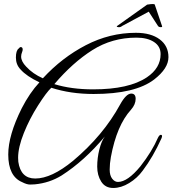

<svg xmlns="http://www.w3.org/2000/svg" viewBox="-20 -870 857 954"><path d="M749 -847 785 -741Q788 -735 779 -735Q769 -735 765 -741L719 -812Q600 -748 587 -741Q577 -732 563 -736Q558 -738 562 -741L711 -847Q730 -850 739 -850Q748 -850 749 -847ZM632 -405Q654 -405 654 -379Q654 -351 631 -325Q560 -247 531 -90Q525 -57 525 -27.5Q525 2 537.5 18Q550 34 566 34Q614 34 678 -44Q735 -117 765 -186Q773 -202 781 -200Q789 -198 782 -182Q741 -91 689 -22Q662 15 622 39.5Q582 64 542.5 64Q503 64 483 32.5Q463 1 463 -42Q463 -85 473.5 -127Q484 -169 501 -192Q400 -71 286 2Q226 39 153 46Q146 47 129.5 47Q113 47 90 35Q21 6 21 -102Q21 -198 88 -332Q127 -408 176 -461Q112 -491 82 -525Q59 -549 59 -584Q59 -619 73 -629Q83 -642 91 -632Q95 -624 90 -612Q85 -600 85 -589Q85 -565 110 -539Q143 -503 193 -481Q288 -584 406.5 -645.5Q525 -707 655 -707Q730 -707 773.5 -674.5Q817 -642 817 -586Q817 -530 746 -475Q652 -403 445 -403Q330 -403 235 -434Q211 -412 169 -346Q127 -280 98.5 -209Q70 -138 70 -86Q70 -75 71 -66Q83 17 155 17Q236 17 343 -71Q493 -197 577 -351Q607 -405 632 -405ZM778 -601Q778 -640 745 -661.5Q712 -683 658 -683Q537 -683 439 -621Q341 -559 250 -452Q334 -426 443 -426Q621 -426 710 -486Q778 -532 778 -601Z"/></svg>

Font: Great Vibes
Style: Regular
Weight: 400
Designer: Robert E. Leuschke
Foundry: Robert E. Leuschke
Version: Version 1.001